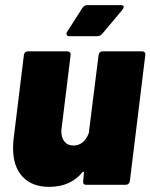

<svg xmlns="http://www.w3.org/2000/svg" viewBox="-20 -720 586 748"><path d="M380 -520H533Q540 -520 543.5 -516Q547 -512 546 -505L486 -15Q485 -8 480.5 -4Q476 0 469 0H316Q309 0 306 -4Q303 -8 304 -15L307 -46Q308 -50 305.5 -51Q303 -52 301 -49Q255 8 171 8Q105 8 68 -31.5Q31 -71 31 -142Q31 -166 33 -179L73 -505Q74 -512 78 -516Q82 -520 89 -520H242Q249 -520 252.5 -516Q256 -512 255 -505L220 -220Q219 -216 219 -208Q219 -183 231.5 -168Q244 -153 266 -153Q287 -153 302.5 -166Q318 -179 326 -202Q327 -205 327 -210L364 -505Q365 -512 369 -516Q373 -520 380 -520ZM239 -588Q239 -593 242 -597L301 -689Q308 -700 320 -700H451Q462 -700 462 -693Q462 -689 457 -682L378 -588Q370 -579 359 -579H251Q239 -579 239 -588Z"/></svg>

Font: Barlow Black
Style: Italic
Weight: 900
Italic angle: -7°
Designer: Jeremy Tribby
Foundry: Tribby Type
Version: Version 1.408